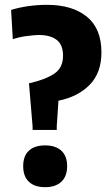

<svg xmlns="http://www.w3.org/2000/svg" viewBox="-20 -767 463 795"><path d="M115 -243 100 -422Q167 -437 204 -461.5Q241 -486 241 -536Q241 -582 214.5 -602Q188 -622 143 -622Q130 -622 115 -620.5Q100 -619 85 -617Q70 -615 56.5 -611.5Q43 -608 33 -605L26 -726Q96 -747 175 -747Q279 -747 339.5 -698Q400 -649 400 -550Q400 -465 351 -415.5Q302 -366 222 -350L215 -244V-229H115ZM167 8Q123 8 99.5 -14.5Q76 -37 76 -79Q76 -121 99.5 -143Q123 -165 167 -165Q210 -165 234 -143Q258 -121 258 -79Q258 -37 234 -14.5Q210 8 167 8Z"/></svg>

Font: Encode Sans Compressed
Style: ExtraBold
Weight: 800
Designer: Pablo Impallari, Andres Torresi
Foundry: Pablo Impallari, Andres Torresi
Version: Version 1.000; ttfautohint (v1.00) -l 8 -r 50 -G 200 -x 14 -